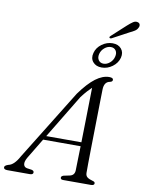

<svg xmlns="http://www.w3.org/2000/svg" viewBox="-137 -1167 930 1243"><g transform="rotate(10 328.5 -545.5)"><path d="M114 -102.5Q97.5 -74 101 -56Q104.5 -38 123.5 -34.5L154.5 -30Q170 -26.5 170 -15Q170 0 147.5 0H1Q-24 0 -24 -15Q-24 -27 1 -35Q38 -42 71 -103L357 -565.5Q410.5 -639.5 456.5 -674Q502.5 -708.5 546 -708.5Q572 -708.5 572 -694Q572 -682 555 -678.5Q517.5 -672 516.5 -620.5Q516 -599 515.2 -556.2Q514.5 -513.5 513.5 -458.5Q512.5 -403.5 511.5 -344.8Q510.5 -286 509.5 -231.5Q508.5 -177 508.2 -135Q508 -93 508 -72.5Q508 -53.5 519.5 -44Q531 -34.5 557 -27.5Q571.5 -24 571.5 -14Q571.5 0 549.5 0H366.5Q349.5 0 349.5 -13Q349.5 -23 365 -28L405.5 -36.5Q435 -43.5 436.5 -74.5Q437 -96 438 -138.5Q439 -181 440.5 -235H194ZM383.5 -547.5 210 -261H441Q442.5 -326 443.8 -395Q445 -464 446.2 -523.8Q447.5 -583.5 448 -620.5Q436 -609.5 419.8 -591.8Q403.5 -574 383.5 -547.5ZM599 -1055.5Q620 -1074.5 635.2 -1084.5Q650.5 -1094.5 665.5 -1090Q677 -1087 680 -1077Q683 -1067 677 -1056Q671 -1042.5 657.5 -1033.8Q644 -1025 624.5 -1016L516.5 -958Q506.5 -954 502.5 -959.5Q500.5 -963 503.2 -967Q506 -971 510 -974ZM485.5 -760.5Q448 -760.5 427.8 -784.5Q407.5 -808.5 417.5 -844.5Q426.5 -880 459.2 -903.8Q492 -927.5 529.5 -927.5Q567 -927.5 587 -903.8Q607 -880 598 -844.5Q588.5 -808.5 556 -784.5Q523.5 -760.5 485.5 -760.5ZM522.5 -901.5Q500.5 -901.5 481 -885.2Q461.5 -869 455 -844.5Q449 -820 460.2 -803.5Q471.5 -787 493.5 -787Q515 -787 534.5 -803.5Q554 -820 560 -844.5Q566.5 -869 555.5 -885.2Q544.5 -901.5 522.5 -901.5Z"/></g></svg>

Font: Fraunces 9pt S000 Light
Style: Italic
Weight: 300
Italic angle: -16°
Version: Version 1.000; ttfautohint (v1.8.3)